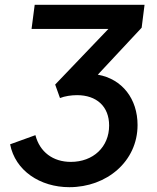

<svg xmlns="http://www.w3.org/2000/svg" viewBox="-20 -765 651 797"><path d="M268 12C423 12 551 -95 551 -246C551 -354 488 -437 386 -455L568 -650L580 -745H124L111 -645H430L209 -414L229 -358C249 -366 276 -370 300 -370C380 -370 433 -324 433 -244C433 -155 367 -93 274 -93C200 -93 145 -134 127 -204L22 -166C43 -57 146 12 268 12Z"/></svg>

Font: Mluvka SemiBold
Style: Italic
Weight: 600
Italic angle: -8°
Designer: Modified by Jiří Krblich, Original typeface by Gumpita Rahayu
Foundry: Gumpita Rahayu & Jiří Krblich
Version: Version 2.000;Glyphs 3.1.1 (3134)